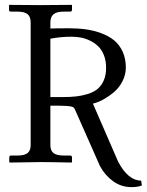

<svg xmlns="http://www.w3.org/2000/svg" viewBox="-20 -666 604 789"><path d="M416 -387.2Q416 -416.5 407 -439.2Q397.9 -461.9 383.5 -475.8Q369.1 -489.7 349.9 -499Q330.6 -508.3 312 -511.7Q293.5 -515.1 273.9 -515.1Q227.5 -515.1 187 -506.8V-267.1H236.8Q268.6 -267.1 293 -269.8Q317.4 -272.5 341.6 -280Q365.7 -287.6 381.3 -300.8Q397 -314 406.5 -335.7Q416 -357.4 416 -387.2ZM497.1 -388.2Q497.1 -358.4 482.9 -331.3Q468.8 -304.2 446.8 -286.1Q424.8 -268.1 402.8 -256.3Q380.9 -244.6 361.8 -240.2L465.8 -1Q506.8 76.2 560.1 76.2L563 96.2Q545.9 103 521 103Q478.5 103 445.3 79.1Q412.1 55.2 391.1 17.1L288.1 -215.8Q284.7 -223.6 278.3 -226.6Q272 -229.5 252.9 -230.7Q233.9 -231.9 187 -231.9V-69.8Q187 -47.4 199.7 -37.1Q212.4 -26.9 242.2 -26.9H268.1Q275.9 -26.9 275.9 -19V0L273.9 2Q188 0 147.9 0L20 2L18.1 0V-19Q18.1 -26.9 24.9 -26.9H51.8Q81.5 -26.9 93.8 -37.4Q106 -47.9 106 -69.8V-574.2Q106 -597.2 93.3 -607.7Q80.6 -618.2 51.8 -618.2H24.9Q17.1 -618.2 17.1 -626V-645L19 -646Q106 -645 145 -645L273.9 -646L275.9 -645V-626Q275.9 -618.2 268.1 -618.2H242.2Q212.4 -618.2 199.7 -607.2Q187 -596.2 187 -574.2V-548.8Q208 -549.8 263.2 -549.8Q301.3 -549.8 334 -545.2Q366.7 -540.5 397.2 -529.1Q427.7 -517.6 449.5 -499.8Q471.2 -481.9 484.1 -453.4Q497.1 -424.8 497.1 -388.2Z"/></svg>

Font: Linux Biolinum
Style: Regular
Weight: 400
Designer: Philipp H. Poll
Foundry: Philipp H. Poll
Version: Version 0.6.4